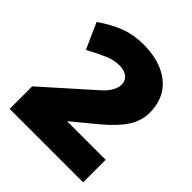

<svg xmlns="http://www.w3.org/2000/svg" viewBox="-187 -803 928 928"><g transform="rotate(45 277.0 -339.0)"><path d="M26 0V-154L273 -374Q300 -398 313 -421.5Q326 -445 326 -465Q326 -484 317 -497Q308 -510 291.5 -517Q275 -524 253 -524Q216 -524 178.5 -508Q141 -492 85 -462L26 -594Q86 -636 141.5 -657Q197 -678 263 -678Q339 -678 396.5 -653.5Q454 -629 486 -581.5Q518 -534 518 -465Q518 -410 486 -360.5Q454 -311 383 -252L264 -154H528V0Z"/></g></svg>

Font: Gantari Black
Style: Regular
Weight: 900
Version: Version 1.000